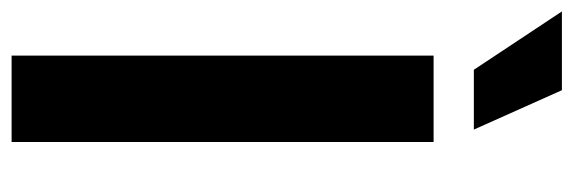

<svg xmlns="http://www.w3.org/2000/svg" viewBox="-359 -640 989 331"><g transform="rotate(90 135.5 -474.5)"><path d="M214.8 -727.5V0H65.9V-727.5ZM90.3 -796.9 -10.3 -948.7H125.5L193.4 -796.9Z"/></g></svg>

Font: Inter
Style: Bold
Weight: 700
Designer: Rasmus Andersson
Foundry: rsms
Version: Version 4.001;git-9221beed3